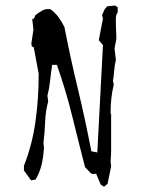

<svg xmlns="http://www.w3.org/2000/svg" viewBox="-20 -705 540 712"><path d="M390.1 -287.1Q390.1 -342.8 401.9 -391.6L398.9 -404.3Q401.9 -422.9 403.3 -442.1Q404.8 -461.4 409.7 -482.9L404.8 -524.9L411.6 -562L409.7 -615.2V-637.2Q409.7 -650.4 416.5 -659.2V-677.7L407.2 -684.6L377.4 -681.6L367.7 -669.9L358.4 -648.9L361.8 -636.2L346.2 -555.2H347.2L361.8 -537.6L340.8 -139.6L318.8 -144Q295.4 -265.1 268.3 -377.7Q241.2 -490.2 218.8 -605Q208.5 -625.5 196.3 -642.1Q184.6 -658.2 167 -670.9Q162.6 -671.4 158.7 -671.4Q147.5 -671.4 138.7 -667Q123 -658.2 111.3 -648.9L105.5 -635.3H100.6L99.6 -633.8L104 -594.7L96.2 -543.9L98.1 -532.2L105 -530.3L123.5 -431.2V-430.7Q123.5 -338.4 111.3 -252.7Q99.1 -167 68.8 -90.3V-72.8L95.2 -36.1L111.8 -39.1Q127.4 -64.9 134.3 -94.5Q141.1 -124 143.1 -157.2L141.1 -174.8Q146 -214.4 147.5 -253.9Q148.9 -293.5 158.7 -328.6L155.8 -350.1Q162.6 -375.5 165.5 -403.3Q168.5 -431.6 173.3 -464.4H190.9Q224.6 -369.1 248 -273.4Q271.5 -177.7 295.4 -85Q305.7 -74.7 310.3 -69.6Q314.9 -64.5 315.4 -64Q319.8 -59.6 326.2 -59.6Q328.1 -59.6 336.4 -61L353.5 -20.5L365.7 -12.7L378.9 -23.4L392.1 -88.4L390.1 -105.5L392.1 -139.6V-281.2L390.1 -285.2Z"/></svg>

Font: Bakudai
Style: ExtraLight
Weight: 200
Version: Version 1.48